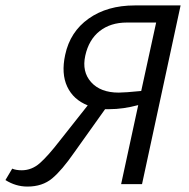

<svg xmlns="http://www.w3.org/2000/svg" viewBox="-48 -678 695 707"><path d="M448 -658H617L475 0H398L461 -291Q405 -276 355 -276H339L225 -116Q180 -51 144 -21Q108 9 53 9Q10 9 -28 -15L-3 -57Q11 -51 32 -51Q69 -51 99 -77.5Q129 -104 173 -161L275 -290Q222 -311 199.5 -359Q177 -407 192 -476Q210 -561 278.5 -609.5Q347 -658 448 -658ZM389 -337Q412 -337 472 -343L527 -595H419Q359 -595 319 -563.5Q279 -532 266 -473Q253 -414 287.5 -375.5Q322 -337 389 -337Z"/></svg>

Font: EauTestInfant Medium
Style: Italic
Weight: 500
Italic angle: -12°
Designer: Christian Thalmann (Catharsis Fonts)
Version: Version 0.001;PS 000.001;hotconv 1.0.88;makeotf.lib2.5.64775